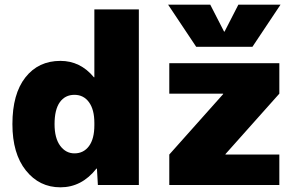

<svg xmlns="http://www.w3.org/2000/svg" viewBox="-20 -790 1276 820"><path d="M939 -655 998 -770H1178L1058 -590H818L698 -770H878L937 -655ZM943 -130H1173V0H703V-130L933 -388V-390H703V-520H1173V-390L943 -132ZM213 -260Q213 -200 237 -167.5Q261 -135 298 -135Q337 -135 360 -166Q383 -197 383 -255V-265Q383 -322 360 -353.5Q337 -385 298 -385Q258 -385 235.5 -353.5Q213 -322 213 -260ZM33 -260Q33 -389 88.5 -459.5Q144 -530 238 -530Q323 -530 381 -460H383V-750H573V0H398L394 -70H392Q329 10 238 10Q148 10 90.5 -62Q33 -134 33 -260Z"/></svg>

Font: Mplus 1p Black
Style: Regular
Weight: 900
Version: Version 1.061